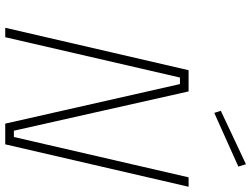

<svg xmlns="http://www.w3.org/2000/svg" viewBox="-133 -826 959 733"><g transform="rotate(90 346.5 -459.5)"><path d="M403 -823 607 -919 616 -890 411 -798ZM248 -700H329L479 -33H503L657 -700H693L531 0H452L301 -667H276L122 0H86Z"/></g></svg>

Font: Cairo ExtraLight
Style: Italic
Weight: 275
Italic angle: -13°
Designer: Mohamed Gaber, Accademia di Belle Arti di Urbino and others
Foundry: Kief Type Foundry, Accademia di Belle Arti di Urbino and others
Version: Version 3.011